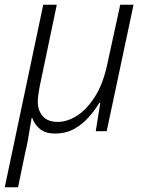

<svg xmlns="http://www.w3.org/2000/svg" viewBox="-43 -552 605 808"><path d="M-23 236 139 -532H196L125 -193Q120 -167 118 -151Q116 -135 116 -124Q116 -87 137 -63Q158 -39 200 -39Q240 -39 281 -65Q322 -91 356.5 -145Q391 -199 409 -284L463 -532H519L406 0H360L379 -119H375Q357 -89 330.5 -59Q304 -29 269 -9.5Q234 10 188 10Q149 10 126 -8.5Q103 -27 93 -55H90Q87 -38 83 -13.5Q79 11 74.5 37Q70 63 64 86L33 236Z"/></svg>

Font: Noto Sans Display Light
Style: Italic
Weight: 300
Italic angle: -12°
Designer: Monotype Design Team
Foundry: Monotype Imaging Inc.
Version: Version 2.003